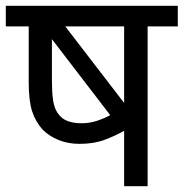

<svg xmlns="http://www.w3.org/2000/svg" viewBox="-20 -642 633 662"><path d="M593 -622V-551H489V0H408V-191Q378 -174 341 -160Q304 -146 254 -146Q214 -146 181.5 -159.5Q149 -173 128 -194Q103 -221 91 -257.5Q79 -294 79 -358V-551H0V-622ZM408 -551H205L408 -287ZM189 -240Q212 -217 262 -217Q288 -217 313 -225Q338 -233 360 -245L159 -507V-369Q159 -328 162 -304Q165 -280 171.5 -265.5Q178 -251 189 -240Z"/></svg>

Font: Noto Sans
Style: Regular
Weight: 400
Designer: Monotype Design Team
Foundry: Monotype Imaging Inc.
Version: Version 2.007